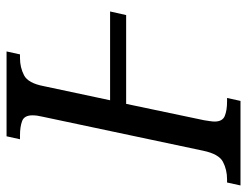

<svg xmlns="http://www.w3.org/2000/svg" viewBox="-122 -650 754 586"><g transform="rotate(-90 255.0 -357.0)"><path d="M-18 0 -9 -41H1Q30 -41 54 -53.5Q78 -66 88 -114L192 -605Q196 -621 196 -635Q196 -660 178.5 -666.5Q161 -673 135 -673H123L132 -714H391L382 -673H371Q342 -673 318 -660.5Q294 -648 285 -600L242 -398H513L502 -349H231L181 -111Q180 -104 178.5 -94.5Q177 -85 177 -79Q177 -55 194 -48Q211 -41 238 -41H249L240 0Z"/></g></svg>

Font: Noto Serif Condensed
Style: Italic
Weight: 400
Width: 3
Italic angle: -12°
Designer: Monotype Design Team
Foundry: Monotype Imaging Inc.
Version: Version 2.014; ttfautohint (v1.8.4.7-5d5b)